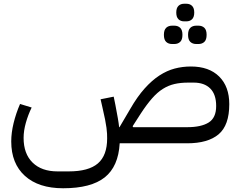

<svg xmlns="http://www.w3.org/2000/svg" viewBox="-20 -765 1288 1025"><path d="M317 240Q186 240 113 174Q40 108 40 -10Q40 -56 52.5 -107.5Q65 -159 87 -210L149 -191Q130 -152 118 -109.5Q106 -67 106 -29Q106 56 154 103Q202 150 287 150H347Q453 150 502.5 107.5Q552 65 552 -26Q552 -38 551.5 -51Q551 -64 548.5 -82.5Q546 -101 541 -127Q536 -153 527 -191L517 -235L587 -249L596 -205Q604 -163 609 -134.5Q614 -106 616 -86H618L675 -183Q713 -249 752 -292.5Q791 -336 831 -362Q871 -388 912.5 -399Q954 -410 999 -410Q1096 -410 1150 -356.5Q1204 -303 1204 -209Q1204 -96 1147 -48Q1090 0 979 0H619Q612 124 539 182Q466 240 317 240ZM979 -86Q1054 -86 1094 -111Q1134 -136 1134 -199Q1134 -261 1102.5 -292.5Q1071 -324 1014 -324H984Q944 -324 911.5 -316.5Q879 -309 849.5 -290.5Q820 -272 791.5 -239.5Q763 -207 731 -158L688 -91L691 -86ZM1028 -530Q1008 -530 996 -541.5Q984 -553 984 -579Q984 -605 996 -616.5Q1008 -628 1028 -628H1039Q1059 -628 1071 -616.5Q1083 -605 1083 -579Q1083 -553 1071 -541.5Q1059 -530 1039 -530ZM899 -530Q879 -530 867 -541.5Q855 -553 855 -579Q855 -605 867 -616.5Q879 -628 899 -628H910Q930 -628 942 -616.5Q954 -605 954 -579Q954 -553 942 -541.5Q930 -530 910 -530ZM963 -651Q944 -651 932.5 -662.5Q921 -674 921 -698Q921 -722 932.5 -733.5Q944 -745 963 -745H975Q994 -745 1005.5 -733.5Q1017 -722 1017 -698Q1017 -674 1005.5 -662.5Q994 -651 975 -651Z"/></svg>

Font: IBM Plex Sans Arabic
Style: Regular
Weight: 400
Designer: Mike Abbink, Paul van der Laan, Pieter van Rosmalen, Wael Morcos, Khajak Apelian
Foundry: Bold Monday
Version: Version 1.1